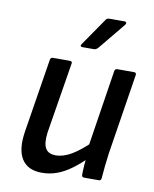

<svg xmlns="http://www.w3.org/2000/svg" viewBox="-81 -761 670 834"><g transform="rotate(10 254.0 -344.0)"><path d="M160 11Q98 11 71.5 -31Q45 -73 58 -154L110 -479Q112 -489 122 -489H196Q208 -489 206 -479L155 -165Q149 -119 161 -96.5Q173 -74 207 -74Q240 -74 276.5 -95.5Q313 -117 360 -163L352 -89Q322 -59 291 -36Q260 -13 228 -1Q196 11 160 11ZM346 0Q335 0 335 -10Q335 -29 336.5 -50.5Q338 -72 341 -93L340 -132L394 -479Q396 -489 406 -489H480Q490 -489 489 -478L433 -123Q429 -94 426 -65Q423 -36 421 -10Q420 0 410 0ZM239 -557Q234 -557 232 -560.5Q230 -564 234 -569L316 -688Q322 -699 333 -699H401Q407 -699 408.5 -695Q410 -691 406 -685L309 -567Q300 -557 291 -557Z"/></g></svg>

Font: Sofia Sans Semi Condensed SemiBold
Style: Italic
Weight: 600
Italic angle: -9°
Version: Version 4.100